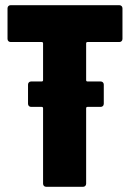

<svg xmlns="http://www.w3.org/2000/svg" viewBox="-20 -720 501 740"><path d="M452 -570V-688C452 -695 447 -700 440 -700H21C14 -700 9 -695 9 -688V-570C9 -563 14 -558 21 -558H141C144 -558 146 -556 146 -553V-411C146 -408 144 -406 141 -406H100C93 -406 88 -401 88 -394V-320C88 -313 93 -308 100 -308H141C144 -308 146 -306 146 -303V-12C146 -5 151 0 158 0H300C307 0 312 -5 312 -12V-303C312 -306 314 -308 317 -308H368C375 -308 380 -313 380 -320V-394C380 -401 375 -406 368 -406H317C314 -406 312 -408 312 -411V-553C312 -556 314 -558 317 -558H440C447 -558 452 -563 452 -570Z"/></svg>

Font: Barlow Condensed ExtraBold
Style: Regular
Weight: 800
Width: 3
Designer: Jeremy Tribby
Foundry: Tribby Type
Version: Version 1.422;hotconv 1.0.109;makeotfexe 2.5.65596